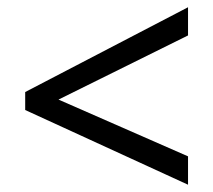

<svg xmlns="http://www.w3.org/2000/svg" viewBox="-20 -628 591 532"><path d="M501 -116.2 49.8 -323.2V-373L501 -607.9V-529.8L142.1 -352.1L501 -194.8Z"/></svg>

Font: Puppies Kittens
Style: Regular
Weight: 400
Foundry: Ascender Corporation and Peter Mawhorter
Version: Version 0.1